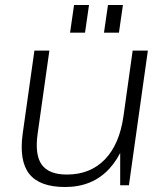

<svg xmlns="http://www.w3.org/2000/svg" viewBox="-20 -743 665 770"><path d="M131 -207Q119 -122 147.5 -82.5Q176 -43 248 -43Q342 -43 400.5 -103.5Q459 -164 475 -276L517 -341L507 -276Q486 -140 418.5 -66.5Q351 7 241 7Q139 7 97.5 -45.5Q56 -98 71 -207L118 -540H178ZM497 0H462V-183L512 -540H573ZM337 -723 321 -612H261L277 -723ZM473 -723 457 -612H397L413 -723Z"/></svg>

Font: Pathway Extreme 8pt Thin
Style: Italic
Weight: 100
Italic angle: -8°
Designer: Eduardo Rodriguez Tunni
Foundry: Eduardo Rodriguez Tunni
Version: Version 1.000